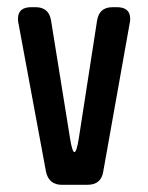

<svg xmlns="http://www.w3.org/2000/svg" viewBox="-20 -505 412 534"><path d="M108 -27Q116 9 152 9H223Q261 9 267 -27L341 -442Q342 -445 342 -453Q342 -485 305 -485H293Q256 -485 250 -448L199 -119Q193 -82 187 -82Q181 -82 175 -119L122 -448Q116 -485 79 -485H67Q30 -485 30 -453Q30 -445 31 -442Z"/></svg>

Font: WDXL Lubrifont TC
Style: Regular
Weight: 400
Designer: [WDXL Lubrifont] Copyright 2020-2022 (c) NightFurySL2001, Skr-ZERO; [ZCOOL QingKe HuangYou] Copyright 2018-2022 (c) The 
Version: Version 2.001;hotconv 1.1.1;makeotfexe 2.6.0